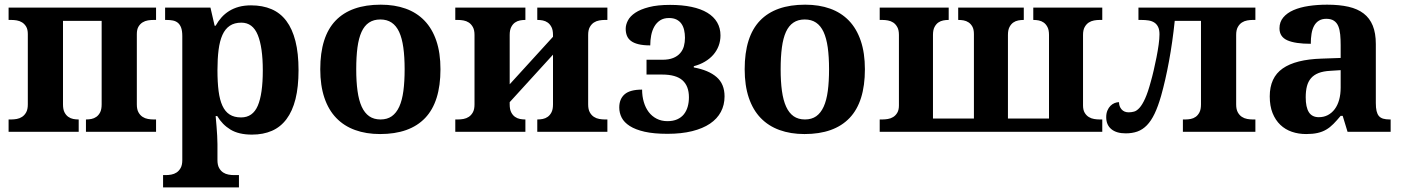

<svg xmlns="http://www.w3.org/2000/svg" viewBox="-20 -569 6057 829"><path d="M653.8 -53.2V0H351.1V-53.2H353Q363.3 -53.2 374.8 -55.4Q386.2 -57.6 396 -64.5Q405.8 -71.3 412.4 -84Q418.9 -96.7 418.9 -118.2V-479H252V-118.2Q252 -96.7 258.5 -84Q265.1 -71.3 274.9 -64.5Q284.7 -57.6 296.1 -55.4Q307.6 -53.2 317.9 -53.2H319.8V0H17.1V-53.2H28.8Q40 -53.2 52.5 -55.4Q64.9 -57.6 75.4 -64.5Q85.9 -71.3 93 -84Q100.1 -96.7 100.1 -118.2V-421.9Q100.1 -441.9 93 -453.9Q85.9 -465.8 75.2 -472.4Q64.5 -479 52 -481Q39.6 -482.9 28.8 -482.9H17.1V-536.1H653.8V-482.9H642.1Q631.3 -482.9 618.9 -481Q606.4 -479 595.7 -472.4Q585 -465.8 577.9 -453.9Q570.8 -441.9 570.8 -421.9V-118.2Q570.8 -96.7 577.9 -84Q585 -71.3 595.5 -64.5Q606 -57.6 618.7 -55.4Q631.3 -53.2 642.1 -53.2Z M695.8 187Q707 187 719.5 184.8Q731.9 182.6 742.4 175.8Q752.9 168.9 760 156.2Q767.1 143.6 767.1 122.1V-413.1Q767.1 -436 762 -449.7Q756.8 -463.4 747.8 -470.7Q738.8 -478 726.3 -480.5Q713.9 -482.9 699.7 -482.9H692.9V-536.1H888.7L906.7 -458H911.1Q921.9 -477.5 936.3 -493.7Q950.7 -509.8 969.5 -521.5Q988.3 -533.2 1011.7 -539.6Q1035.2 -545.9 1064 -545.9Q1113.8 -545.9 1152.1 -529.5Q1190.4 -513.2 1216.3 -478.8Q1242.2 -444.3 1255.6 -391.6Q1269 -338.9 1269 -266.1Q1269 -193.8 1255.9 -141.4Q1242.7 -88.9 1217 -54.7Q1191.4 -20.5 1154.1 -4.2Q1116.7 12.2 1067.9 12.2Q1010.7 12.2 975.1 -9.5Q939.5 -31.2 918 -67.9H911.1Q913.1 -44.9 915 -22.9Q916.5 -4.4 917.7 16.6Q918.9 37.6 918.9 53.2V122.1Q918.9 143.6 926 156.2Q933.1 168.9 943.6 175.8Q954.1 182.6 966.6 184.8Q979 187 989.7 187H1011.7V240.2H684.1V187ZM1021 -62Q1071.3 -62 1093 -112.5Q1114.7 -163.1 1114.7 -265.1Q1114.7 -364.7 1093 -418Q1071.3 -471.2 1022 -471.2Q992.2 -471.2 972.2 -457.8Q952.1 -444.3 940.4 -418.2Q928.7 -392.1 923.8 -353.8Q918.9 -315.4 918.9 -266.1Q918.9 -214.4 923.8 -176Q928.7 -137.7 940.4 -112.3Q952.1 -86.9 971.7 -74.5Q991.2 -62 1021 -62Z M1881.8 -270Q1881.8 -128.9 1815.7 -59.6Q1749.5 9.8 1621.1 9.8Q1561 9.8 1513.2 -7.6Q1465.3 -24.9 1431.9 -59.6Q1398.4 -94.2 1380.6 -147Q1362.8 -199.7 1362.8 -270Q1362.8 -411.1 1429 -480Q1495.1 -548.8 1624 -548.8Q1684.1 -548.8 1731.7 -531.7Q1779.3 -514.6 1812.7 -480Q1846.2 -445.3 1864 -392.8Q1881.8 -340.3 1881.8 -270ZM1518.1 -270Q1518.1 -216.8 1523.7 -176.3Q1529.3 -135.7 1541.7 -108.4Q1554.2 -81.1 1574.2 -67.1Q1594.2 -53.2 1623 -53.2Q1651.9 -53.2 1671.6 -67.1Q1691.4 -81.1 1703.9 -108.4Q1716.3 -135.7 1721.7 -176.3Q1727.1 -216.8 1727.1 -270Q1727.1 -323.7 1721.4 -364Q1715.8 -404.3 1703.4 -431.2Q1690.9 -458 1670.9 -471.4Q1650.9 -484.9 1622.1 -484.9Q1593.3 -484.9 1573.2 -471.4Q1553.2 -458 1541 -431.2Q1528.8 -404.3 1523.4 -364Q1518.1 -323.7 1518.1 -270Z M2519.5 -118.2Q2519.5 -96.7 2526.6 -84Q2533.7 -71.3 2544.2 -64.5Q2554.7 -57.6 2567.4 -55.4Q2580.1 -53.2 2590.8 -53.2H2602.5V0H2299.8V-53.2H2301.8Q2312 -53.2 2323.5 -55.4Q2335 -57.6 2344.7 -64.5Q2354.5 -71.3 2361.1 -84Q2367.7 -96.7 2367.7 -118.2V-333L2180.7 -127.9V-118.2Q2180.7 -96.7 2187.3 -84Q2193.8 -71.3 2203.6 -64.5Q2213.4 -57.6 2224.9 -55.4Q2236.3 -53.2 2246.6 -53.2H2248.5V0H1945.8V-53.2H1957.5Q1968.8 -53.2 1981.2 -55.4Q1993.7 -57.6 2004.2 -64.5Q2014.6 -71.3 2021.7 -84Q2028.8 -96.7 2028.8 -118.2V-418Q2028.8 -439.5 2021.7 -452.1Q2014.6 -464.8 2004.2 -471.7Q1993.7 -478.5 1981.2 -480.7Q1968.8 -482.9 1957.5 -482.9H1945.8V-536.1H2248.5V-482.9H2246.6Q2236.3 -482.9 2224.9 -480.7Q2213.4 -478.5 2203.6 -471.7Q2193.8 -464.8 2187.3 -452.1Q2180.7 -439.5 2180.7 -418V-205.1L2367.7 -410.2V-418Q2367.7 -439.5 2361.1 -452.1Q2354.5 -464.8 2344.7 -471.7Q2335 -478.5 2323.5 -480.7Q2312 -482.9 2301.8 -482.9H2299.8V-536.1H2602.5V-482.9H2590.8Q2580.1 -482.9 2567.4 -480.7Q2554.7 -478.5 2544.2 -471.7Q2533.7 -464.8 2526.6 -452.1Q2519.5 -439.5 2519.5 -418Z M2861.8 -45.9Q2886.2 -45.9 2903.8 -53.7Q2921.4 -61.5 2932.6 -75.4Q2943.8 -89.4 2949.2 -108.2Q2954.6 -127 2954.6 -148.9Q2954.6 -197.3 2926.8 -222.2Q2898.9 -247.1 2838.9 -247.1H2771.5V-311H2839.8Q2867.7 -311 2886.5 -318.6Q2905.3 -326.2 2916.7 -339.4Q2928.2 -352.5 2932.9 -369.6Q2937.5 -386.7 2937.5 -405.8Q2937.5 -423.8 2933.8 -439.5Q2930.2 -455.1 2922.1 -466.6Q2914.1 -478 2900.9 -484.6Q2887.7 -491.2 2868.7 -491.2Q2845.7 -491.2 2830.3 -481.2Q2814.9 -471.2 2805.4 -454.6Q2795.9 -438 2791.7 -416.7Q2787.6 -395.5 2787.6 -373Q2756.8 -373 2736.3 -378.2Q2715.8 -383.3 2703.9 -392.6Q2691.9 -401.9 2686.8 -415Q2681.6 -428.2 2681.6 -444.8Q2681.6 -462.4 2691.2 -480.7Q2700.7 -499 2722.9 -513.9Q2745.1 -528.8 2782 -538.3Q2818.8 -547.9 2873.5 -547.9Q2925.3 -547.9 2965.8 -539.3Q3006.3 -530.8 3034.2 -513.9Q3062 -497.1 3076.4 -472.4Q3090.8 -447.8 3090.8 -416Q3090.8 -392.1 3082.8 -370.8Q3074.7 -349.6 3059.8 -332.5Q3044.9 -315.4 3023.4 -302.7Q3002 -290 2975.6 -283.2V-277.8Q3039.6 -266.1 3074 -236.3Q3108.4 -206.5 3108.4 -152.8Q3108.4 -115.7 3092.5 -85.9Q3076.7 -56.2 3045.7 -35.2Q3014.6 -14.2 2968.5 -2.7Q2922.4 8.8 2861.8 8.8Q2803.2 8.8 2763.4 -0.2Q2723.6 -9.3 2699.2 -24.9Q2674.8 -40.5 2664.3 -61Q2653.8 -81.5 2653.8 -105Q2653.8 -141.6 2677 -161.9Q2700.2 -182.1 2752.4 -182.1Q2752.4 -153.3 2759.8 -128.4Q2767.1 -103.5 2781 -85.2Q2794.9 -66.9 2815.4 -56.4Q2835.9 -45.9 2861.8 -45.9Z M3714.4 -270Q3714.4 -128.9 3648.2 -59.6Q3582 9.8 3453.6 9.8Q3393.6 9.8 3345.7 -7.6Q3297.9 -24.9 3264.4 -59.6Q3231 -94.2 3213.1 -147Q3195.3 -199.7 3195.3 -270Q3195.3 -411.1 3261.5 -480Q3327.6 -548.8 3456.5 -548.8Q3516.6 -548.8 3564.2 -531.7Q3611.8 -514.6 3645.3 -480Q3678.7 -445.3 3696.5 -392.8Q3714.4 -340.3 3714.4 -270ZM3350.6 -270Q3350.6 -216.8 3356.2 -176.3Q3361.8 -135.7 3374.3 -108.4Q3386.7 -81.1 3406.7 -67.1Q3426.8 -53.2 3455.6 -53.2Q3484.4 -53.2 3504.2 -67.1Q3523.9 -81.1 3536.4 -108.4Q3548.8 -135.7 3554.2 -176.3Q3559.6 -216.8 3559.6 -270Q3559.6 -323.7 3554 -364Q3548.3 -404.3 3535.9 -431.2Q3523.4 -458 3503.4 -471.4Q3483.4 -484.9 3454.6 -484.9Q3425.8 -484.9 3405.8 -471.4Q3385.7 -458 3373.5 -431.2Q3361.3 -404.3 3356 -364Q3350.6 -323.7 3350.6 -270Z M4117.2 -536.1H4400.4V-482.9H4398.4Q4388.2 -482.9 4376.5 -480.7Q4364.7 -478.5 4355 -471.7Q4345.2 -464.8 4338.6 -452.1Q4332 -439.5 4332 -418V-57.1H4509.3V-418Q4509.3 -439.5 4502.7 -452.1Q4496.1 -464.8 4486.3 -471.7Q4476.6 -478.5 4465.1 -480.7Q4453.6 -482.9 4443.4 -482.9H4441.4V-536.1H4739.3V-482.9H4727.1Q4716.3 -482.9 4703.9 -480.7Q4691.4 -478.5 4680.9 -471.7Q4670.4 -464.8 4663.3 -452.1Q4656.2 -439.5 4656.2 -418V-113.8Q4656.2 -94.2 4663.3 -82.3Q4670.4 -70.3 4681.2 -63.7Q4691.9 -57.1 4704.3 -55.2Q4716.8 -53.2 4727.1 -53.2H4739.3V0H3778.3V-53.2H3790Q3800.8 -53.2 3813.2 -55.2Q3825.7 -57.1 3836.4 -63.7Q3847.2 -70.3 3854.2 -82.3Q3861.3 -94.2 3861.3 -113.8V-418Q3861.3 -439.5 3854.2 -452.1Q3847.2 -464.8 3836.7 -471.7Q3826.2 -478.5 3813.7 -480.7Q3801.3 -482.9 3790 -482.9H3778.3V-536.1H4076.2V-482.9H4074.2Q4064 -482.9 4052.5 -480.7Q4041 -478.5 4031.2 -471.7Q4021.5 -464.8 4014.9 -452.1Q4008.3 -439.5 4008.3 -418V-57.1H4185.1V-421.9Q4185.1 -441.9 4178.5 -453.9Q4171.9 -465.8 4161.9 -472.4Q4151.9 -479 4140.4 -481Q4128.9 -482.9 4119.1 -482.9H4117.2Z M4986.3 -420.9Q4986.3 -440.9 4980.2 -453.1Q4974.1 -465.3 4963.6 -471.9Q4953.1 -478.5 4939 -480.7Q4924.8 -482.9 4908.2 -482.9H4895.5V-536.1H5400.4V-482.9H5388.2Q5377.4 -482.9 5365 -480.7Q5352.5 -478.5 5342 -471.7Q5331.5 -464.8 5324.5 -452.1Q5317.4 -439.5 5317.4 -418V-118.2Q5317.4 -96.7 5324.5 -84Q5331.5 -71.3 5342 -64.5Q5352.5 -57.6 5365 -55.4Q5377.4 -53.2 5388.2 -53.2H5400.4V0H5087.4V-53.2H5099.1Q5109.4 -53.2 5121.1 -55.4Q5132.8 -57.6 5142.6 -64.5Q5152.3 -71.3 5158.9 -84Q5165.5 -96.7 5165.5 -118.2V-479H5052.2Q5042.5 -386.2 5027.3 -304.2Q5012.2 -222.2 4993.2 -154.8Q4980 -108.9 4965.1 -77.9Q4950.2 -46.9 4931.9 -28.1Q4913.6 -9.3 4891.1 -1.2Q4868.7 6.8 4840.3 6.8Q4800.3 6.8 4778.3 -11.5Q4756.3 -29.8 4756.3 -63Q4756.3 -79.6 4761.5 -91.8Q4766.6 -104 4774.7 -112.1Q4782.7 -120.1 4792.5 -124Q4802.2 -127.9 4811.5 -127.9Q4811.5 -109.9 4822.5 -96.9Q4833.5 -84 4853.5 -84Q4865.2 -84 4876.7 -87.2Q4888.2 -90.3 4900.1 -103.5Q4912.1 -116.7 4924.3 -143.6Q4936.5 -170.4 4949.2 -217.8Q4955.1 -238.3 4961.4 -265.6Q4967.8 -293 4973.4 -321.3Q4979 -349.6 4982.7 -376Q4986.3 -402.3 4986.3 -420.9Z M5617.7 -148.9Q5617.7 -106 5631.3 -84.5Q5645 -63 5674.3 -63Q5695.8 -63 5713.1 -72Q5730.5 -81.1 5742.9 -97.7Q5755.4 -114.3 5762 -137.9Q5768.6 -161.6 5768.6 -190.9V-266.1L5723.6 -263.2Q5693.8 -261.7 5673.3 -253.7Q5652.8 -245.6 5640.6 -231.4Q5628.4 -217.3 5623 -196.8Q5617.7 -176.3 5617.7 -148.9ZM5706.5 -487.8Q5687.5 -487.8 5674.6 -479.7Q5661.6 -471.7 5653.8 -457.3Q5646 -442.9 5642.8 -423.1Q5639.6 -403.3 5639.6 -379.9Q5572.3 -379.9 5538.3 -395Q5504.4 -410.2 5504.4 -446.8Q5504.4 -474.1 5520.8 -493.7Q5537.1 -513.2 5565.2 -525.4Q5593.3 -537.6 5630.6 -543.2Q5668 -548.8 5710.4 -548.8Q5763.2 -548.8 5802.5 -539.8Q5841.8 -530.8 5867.9 -510.7Q5894 -490.7 5907.2 -458.3Q5920.4 -425.8 5920.4 -378.9V-124Q5920.4 -103.5 5923.6 -89.8Q5926.8 -76.2 5933.6 -68.1Q5940.4 -60.1 5952.1 -56.6Q5963.9 -53.2 5980.5 -53.2H5984.4V0H5798.3L5777.3 -68.8H5768.6Q5752 -48.8 5737.3 -33.9Q5722.7 -19 5706.1 -9.3Q5689.5 0.5 5668.7 5.1Q5647.9 9.8 5619.6 9.8Q5586.4 9.8 5557.9 0Q5529.3 -9.8 5508.1 -30Q5486.8 -50.3 5474.6 -80.8Q5462.4 -111.3 5462.4 -152.8Q5462.4 -234.4 5518.3 -273.4Q5574.2 -312.5 5686.5 -315.9L5768.6 -318.8V-374Q5768.6 -398.9 5766.6 -419.9Q5764.6 -440.9 5758.3 -456.1Q5752 -471.2 5739.5 -479.5Q5727.1 -487.8 5706.5 -487.8Z"/></svg>

Font: Droids
Style: b
Weight: 700
Foundry: Ascender Corporation
Version: Version 1.00 build 113